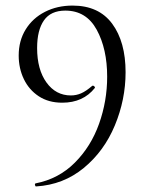

<svg xmlns="http://www.w3.org/2000/svg" viewBox="-20 -656 529 688"><path d="M47 -457Q47 -510 72 -550.5Q97 -591 141 -613.5Q185 -636 240 -636Q334 -636 382 -571Q430 -506 430 -397Q430 -299 391.5 -206.5Q353 -114 280 -54Q207 6 110 12Q107 13 105.5 7.5Q104 2 108 1Q190 -15 248 -73Q306 -131 335 -212.5Q364 -294 364 -381Q364 -481 326.5 -549.5Q289 -618 214 -618Q162 -618 137.5 -583Q113 -548 113 -484Q113 -407 146.5 -360.5Q180 -314 234 -314Q253 -314 270.5 -321.5Q288 -329 310 -348Q311 -349 313 -349Q316 -349 318.5 -346Q321 -343 320 -341Q278 -288 203 -288Q154 -288 119 -311Q84 -334 65.5 -372.5Q47 -411 47 -457Z"/></svg>

Font: Cormorant Infant
Style: Regular
Weight: 400
Designer: Christian Thalmann (Catharsis Fonts)
Foundry: Catharsis Fonts
Version: Version 4.000